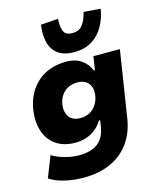

<svg xmlns="http://www.w3.org/2000/svg" viewBox="-139 -882 966 1170"><g transform="rotate(-15 344.0 -297.0)"><path d="M241 191Q183 191 126 178Q69 165 29 139L82 5Q102 19 131 29.5Q160 40 190.5 46Q221 52 248 52Q328 52 369.5 19Q411 -14 422 -78L429 -121H421Q402 -90 374.5 -69Q347 -48 316 -38Q285 -28 251 -28Q177 -28 128.5 -61Q80 -94 60 -154Q40 -214 52 -291Q61 -346 84.5 -388.5Q108 -431 143 -460.5Q178 -490 223.5 -505Q269 -520 321 -520Q377 -520 415.5 -493.5Q454 -467 470 -424H477L490 -509H657L591 -87Q577 0 531.5 62.5Q486 125 412.5 158Q339 191 241 191ZM317 -165Q350 -165 375 -178.5Q400 -192 417 -217Q434 -242 439 -275Q446 -322 423 -351Q400 -380 352 -380Q321 -380 295 -367Q269 -354 253 -330.5Q237 -307 231 -275Q224 -226 246.5 -195.5Q269 -165 317 -165ZM385 -563Q319 -563 282 -591.5Q245 -620 233.5 -668.5Q222 -717 231 -777L341 -785Q337 -738 348.5 -708Q360 -678 404 -678Q447 -678 469 -708Q491 -738 502 -785L608 -777Q598 -717 570.5 -668.5Q543 -620 497 -591.5Q451 -563 385 -563Z"/></g></svg>

Font: Nunito Sans 6pt Black
Style: Italic
Weight: 900
Italic angle: -9°
Version: Version 3.101;gftools[0.9.27]